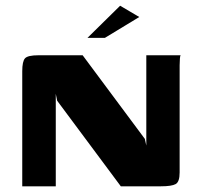

<svg xmlns="http://www.w3.org/2000/svg" viewBox="-20 -654 712 674"><path d="M58.1 0V-403.9Q58.1 -438.6 67.8 -449.3Q77.6 -460 115.1 -460H270.1L488.5 -166.4L493.6 -143V-460H614Q612.3 -458.3 611.5 -447.8Q610.6 -437.2 610.6 -424.5Q610.6 -411.7 610.6 -401.9V-48.5Q610.6 -15.5 596.6 -7.8Q582.5 0 545.1 0H404.1L180.6 -300.5L175.8 -324.8V0ZM287 -521 401.7 -633.9 468.9 -594.3 348.1 -521Z"/></svg>

Font: Genos Thin
Style: Regular
Weight: 100
Designer: Robert E. Leuschke
Foundry: Robert E. Leuschke
Version: Version 1.010